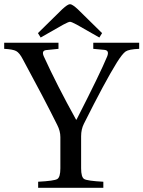

<svg xmlns="http://www.w3.org/2000/svg" viewBox="-32 -896 684 916"><path d="M149 -738 265 -852Q291 -876 302 -876Q313 -876 339 -852L455 -738L442 -717L335 -778Q309 -792 302 -792Q295 -792 269 -778L162 -717ZM-12 -663V-692H247V-663L188 -657Q165 -654 177 -627Q239 -491 331 -325H333Q446 -546 479 -626Q491 -655 467 -658L413 -663V-692H632V-663Q583 -661 567.5 -650.5Q552 -640 525 -597Q468 -505 368 -305Q355 -279 355 -246V-93Q355 -51 369.5 -42Q384 -33 461 -29V0H150V-29Q227 -33 241.5 -42Q256 -51 256 -93V-242Q256 -271 241 -300Q178 -427 77 -613Q61 -644 45 -652.5Q29 -661 -12 -663Z"/></svg>

Font: Linguistics Pro
Style: Regular
Weight: 400
Designer: Stefan Peev, Context Ltd
Foundry: Stefan Peev, Context Ltd
Version: Version 001.000